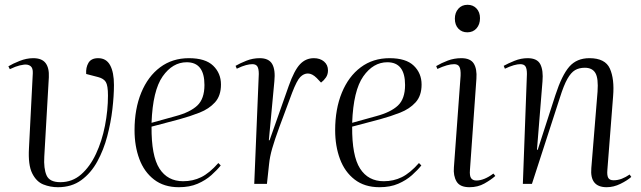

<svg xmlns="http://www.w3.org/2000/svg" viewBox="-20 -768 2676 802"><path d="M390 -525Q424 -525 440 -495.5Q456 -466 456 -413Q456 -368 449.5 -312Q443 -256 428 -199Q413 -142 386.5 -93.5Q360 -45 319.5 -15.5Q279 14 222 14Q190 14 161 2.5Q132 -9 114.5 -44Q97 -79 101 -149L117 -462Q118 -484 107.5 -492Q97 -500 80 -498Q63 -496 44 -489L21 -479L15 -491Q33 -502 62 -513.5Q91 -525 119 -525Q155 -525 170.5 -504.5Q186 -484 184 -445L165 -114Q162 -64 174.5 -35.5Q187 -7 232 -7Q282 -7 319 -39.5Q356 -72 381 -125.5Q406 -179 418.5 -243Q431 -307 431 -369Q431 -411 422 -425.5Q413 -440 390 -446L340 -459Q338 -486 349.5 -505.5Q361 -525 390 -525Z M769 -525Q838 -525 870.5 -493.5Q903 -462 903 -415Q903 -368 878 -340.5Q853 -313 813.5 -297.5Q774 -282 730 -270L613 -239Q612 -117 646 -64Q680 -11 745 -11Q786 -11 820.5 -28Q855 -45 892 -87L902 -77Q887 -58 863 -36.5Q839 -15 805.5 -0.5Q772 14 727 14Q665 14 623.5 -18Q582 -50 562 -104Q542 -158 542 -224Q542 -313 570 -381Q598 -449 649 -487Q700 -525 769 -525ZM834 -413Q834 -508 760 -508Q701 -508 659.5 -449Q618 -390 613 -255L714 -283Q774 -299 804 -327Q834 -355 834 -413Z M1061 -459Q1061 -481 1055 -490.5Q1049 -500 1034 -500Q1023 -500 1007.5 -496Q992 -492 969 -481L964 -493Q983 -504 1009.5 -514.5Q1036 -525 1065 -525Q1103 -525 1117 -500.5Q1131 -476 1126 -428L1103 -182H1106L1186 -409Q1209 -474 1233 -499.5Q1257 -525 1291 -525Q1317 -525 1333.5 -511Q1350 -497 1350 -474Q1350 -457 1341.5 -444.5Q1333 -432 1321 -423L1303 -442Q1284 -461 1266 -461Q1249 -461 1234.5 -446.5Q1220 -432 1200 -380Q1167 -292 1147 -237.5Q1127 -183 1117 -148Q1107 -113 1104 -83L1095 0H1042Z M1607 -525Q1676 -525 1708.5 -493.5Q1741 -462 1741 -415Q1741 -368 1716 -340.5Q1691 -313 1651.5 -297.5Q1612 -282 1568 -270L1451 -239Q1450 -117 1484 -64Q1518 -11 1583 -11Q1624 -11 1658.5 -28Q1693 -45 1730 -87L1740 -77Q1725 -58 1701 -36.5Q1677 -15 1643.5 -0.5Q1610 14 1565 14Q1503 14 1461.5 -18Q1420 -50 1400 -104Q1380 -158 1380 -224Q1380 -313 1408 -381Q1436 -449 1487 -487Q1538 -525 1607 -525ZM1672 -413Q1672 -508 1598 -508Q1539 -508 1497.5 -449Q1456 -390 1451 -255L1552 -283Q1612 -299 1642 -327Q1672 -355 1672 -413Z M1880 -690Q1880 -715 1894.5 -731.5Q1909 -748 1933 -748Q1956 -748 1970.5 -732.5Q1985 -717 1985 -692Q1985 -666 1970.5 -649.5Q1956 -633 1932 -633Q1909 -633 1894.5 -648.5Q1880 -664 1880 -690ZM1904 -452Q1905 -478 1899 -489Q1893 -500 1877 -500Q1850 -500 1807 -480L1802 -492Q1824 -505 1850.5 -515Q1877 -525 1907 -525Q1945 -525 1959 -502.5Q1973 -480 1970 -439L1943 -58Q1941 -33 1948 -23.5Q1955 -14 1970 -14Q2002 -14 2041 -43L2049 -33Q2031 -17 2003.5 -1.5Q1976 14 1941 14Q1901 14 1887 -10Q1873 -34 1876 -69Z M2617 -29Q2600 -14 2571.5 0Q2543 14 2514 14Q2443 14 2450 -66L2476 -385Q2480 -441 2467 -463Q2454 -485 2423 -485Q2399 -485 2382 -475Q2365 -465 2350 -438.5Q2335 -412 2319 -361L2202 0H2164L2181 -459Q2181 -481 2175 -490.5Q2169 -500 2153 -500Q2142 -500 2126 -495.5Q2110 -491 2089 -481L2084 -493Q2102 -503 2129 -514Q2156 -525 2184 -525Q2224 -525 2237 -499.5Q2250 -474 2246 -428L2223 -143L2226 -142L2300 -371Q2327 -454 2358 -489.5Q2389 -525 2442 -525Q2508 -525 2527.5 -481.5Q2547 -438 2541 -366L2517 -58Q2515 -36 2520.5 -25.5Q2526 -15 2543 -15Q2561 -15 2577.5 -21.5Q2594 -28 2610 -39Z"/></svg>

Font: Literata 72pt Light
Style: Italic
Weight: 300
Italic angle: -2°
Designer: Latin by Veronika Burian and Jose Scaglione. Greek by Irene Vlachou. Cyrillic by Vera Evstafieva
Foundry: TypeTogether
Version: Version 3.002